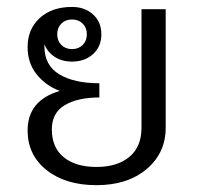

<svg xmlns="http://www.w3.org/2000/svg" viewBox="-20 -527 578 562"><path d="M159.6 -395.4Q171.7 -383.3 190.8 -383.3Q210 -383.3 222.1 -395.4Q234.2 -407.5 234.2 -426.7Q234.2 -445.8 222.1 -457.9Q210 -470 190.8 -470Q171.7 -470 159.6 -457.9Q147.5 -445.8 147.5 -426.7Q147.5 -407.5 159.6 -395.4ZM394.2 -500H465V-153.3Q465 -79.2 409.2 -32.1Q353.3 15 262.5 15Q171.7 15 116.3 -29.2Q60.8 -73.3 60.8 -145Q60.8 -233.3 155 -260.8Q113.3 -276.7 87.1 -309.6Q60.8 -342.5 60.8 -389.2Q60.8 -441.7 96.3 -474.2Q131.7 -506.7 190.8 -506.7Q228.3 -506.7 252.5 -484.6Q276.7 -462.5 276.7 -426.7Q276.7 -390.8 252.5 -368.8Q228.3 -346.7 190.8 -346.7Q161.7 -346.7 140.4 -360.4Q119.2 -374.2 110 -397.5V-391.7Q110 -335.8 153.3 -309.6Q196.7 -283.3 270.8 -283.3V-241.7Q207.5 -241.7 169.6 -219.2Q131.7 -196.7 131.7 -148.3Q131.7 -95 166.7 -66.7Q201.7 -38.3 262.5 -38.3Q323.3 -38.3 358.8 -67.9Q394.2 -97.5 394.2 -153.3Z"/></svg>

Font: Boon
Style: Regular
Weight: 400
Designer: Sungsit Sawaiwan
Foundry: FontUni
Version: Version 3.0